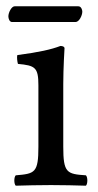

<svg xmlns="http://www.w3.org/2000/svg" viewBox="-20 -588 311 610"><path d="M219.9 -518C231.6 -518 241.5 -539 241.5 -551C241.5 -557 237.9 -568 228.9 -568H26.4C16.5 -568 6.6 -548 6.6 -536C6.6 -529 10.2 -518 18.3 -518ZM181 -122V-321.3C181 -371 185 -435 185 -435C185 -439 180 -442 172 -442C143.5 -431 104 -422 35 -413C33 -407 35 -391 37 -385C91.5 -379.9 102 -374 102 -317V-122C102 -39 91 -36 30 -31C24 -25 24 -4 30 2C63 1 102 0 142 0C182 0 220 1 253 2C259 -4 259 -25 253 -31C192 -35 181 -39 181 -122Z"/></svg>

Font: Libertinus Serif
Style: Regular
Weight: 400
Designer: Philipp H. Poll
Foundry: Khaled Hosny
Version: Version 6.2